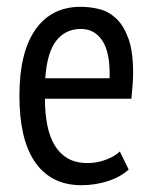

<svg xmlns="http://www.w3.org/2000/svg" viewBox="-20 -532 453 564"><path d="M358 -34Q334 -12 297 0Q260 12 219 12Q172 12 137.5 -6.5Q103 -25 80.5 -59.5Q58 -94 47.5 -142Q37 -190 37 -250Q37 -378 84 -445Q131 -512 217 -512Q245 -512 272.5 -505Q300 -498 322 -477Q344 -456 357.5 -418Q371 -380 371 -319Q371 -302 369.5 -282.5Q368 -263 366 -242H112Q112 -199 119 -164Q126 -129 141 -104.5Q156 -80 179.5 -66.5Q203 -53 238 -53Q265 -53 291.5 -63Q318 -73 332 -87ZM302 -302Q304 -377 281 -412Q258 -447 218 -447Q172 -447 145 -412Q118 -377 113 -302Z"/></svg>

Font: PT Sans Narrow
Style: Regular
Weight: 400
Width: 3
Designer: A.Korolkova, O.Umpeleva, V.Yefimov
Foundry: ParaType Ltd
Version: Version 2.003W OFL